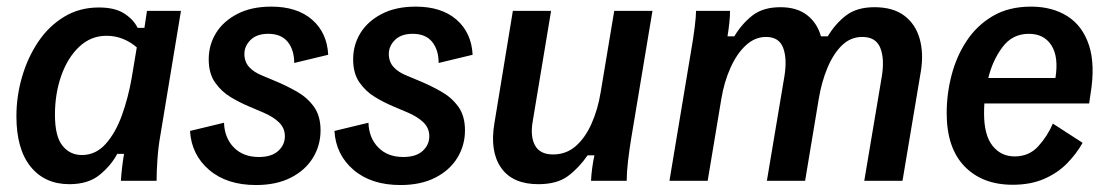

<svg xmlns="http://www.w3.org/2000/svg" viewBox="-20 -532 3261 565"><path d="M184.2 10Q111.7 10 70 -41.7Q28.3 -93.3 28.3 -190Q28.3 -249.2 45 -306.2Q61.7 -363.3 92.9 -409.6Q124.2 -455.8 169.2 -482.9Q214.2 -510 270.8 -510Q318.3 -510 345.8 -492.1Q373.3 -474.2 385 -450H405L412.5 -500H512.5L451.7 -132.5Q445.8 -100 443.3 -63.3Q440.8 -26.7 440.8 0H335.8Q336.7 -16.7 339.2 -38.3Q341.7 -60 345 -79.2H325Q307.5 -45.8 273.8 -17.9Q240 10 184.2 10ZM220.8 -75.8Q261.7 -75.8 290.8 -108.3Q320 -140.8 338.8 -192.9Q357.5 -245 367.5 -302.5L382.5 -392.5Q365.8 -407.5 342.9 -417.1Q320 -426.7 293.3 -426.7Q247.5 -426.7 213.3 -394.6Q179.2 -362.5 160.4 -309.6Q141.7 -256.7 141.7 -194.2Q141.7 -130.8 163.8 -103.3Q185.8 -75.8 220.8 -75.8Z M733.3 12.5Q647.5 12.5 595.4 -32.1Q543.3 -76.7 539.2 -146.7L639.2 -170.8Q640.8 -125.8 668.3 -97.9Q695.8 -70 741.7 -70Q779.2 -70 798.8 -87.9Q818.3 -105.8 818.3 -130.8Q818.3 -155 801.2 -171.7Q784.2 -188.3 755 -200.8L711.7 -219.2Q685.8 -230 658.8 -246.2Q631.7 -262.5 612.9 -289.2Q594.2 -315.8 594.2 -357.5Q594.2 -400 615.8 -435Q637.5 -470 678.8 -491.2Q720 -512.5 778.3 -512.5Q854.2 -512.5 898.3 -474.2Q942.5 -435.8 945.8 -370.8L845.8 -346.7Q845.8 -385 826.7 -408.8Q807.5 -432.5 769.2 -432.5Q735.8 -432.5 717.5 -414.6Q699.2 -396.7 699.2 -373.3Q699.2 -350 713.3 -334.6Q727.5 -319.2 750.8 -310L792.5 -292.5Q824.2 -279.2 854.2 -262.1Q884.2 -245 903.8 -217.9Q923.3 -190.8 923.3 -148.3Q923.3 -104.2 900.8 -67.5Q878.3 -30.8 835.8 -9.2Q793.3 12.5 733.3 12.5Z M1158.3 12.5Q1072.5 12.5 1020.4 -32.1Q968.3 -76.7 964.2 -146.7L1064.2 -170.8Q1065.8 -125.8 1093.3 -97.9Q1120.8 -70 1166.7 -70Q1204.2 -70 1223.8 -87.9Q1243.3 -105.8 1243.3 -130.8Q1243.3 -155 1226.2 -171.7Q1209.2 -188.3 1180 -200.8L1136.7 -219.2Q1110.8 -230 1083.8 -246.2Q1056.7 -262.5 1037.9 -289.2Q1019.2 -315.8 1019.2 -357.5Q1019.2 -400 1040.8 -435Q1062.5 -470 1103.8 -491.2Q1145 -512.5 1203.3 -512.5Q1279.2 -512.5 1323.3 -474.2Q1367.5 -435.8 1370.8 -370.8L1270.8 -346.7Q1270.8 -385 1251.7 -408.8Q1232.5 -432.5 1194.2 -432.5Q1160.8 -432.5 1142.5 -414.6Q1124.2 -396.7 1124.2 -373.3Q1124.2 -350 1138.3 -334.6Q1152.5 -319.2 1175.8 -310L1217.5 -292.5Q1249.2 -279.2 1279.2 -262.1Q1309.2 -245 1328.8 -217.9Q1348.3 -190.8 1348.3 -148.3Q1348.3 -104.2 1325.8 -67.5Q1303.3 -30.8 1260.8 -9.2Q1218.3 12.5 1158.3 12.5Z M1564.2 10Q1488.3 10 1454.6 -38.3Q1420.8 -86.7 1435 -170L1489.2 -500H1601.7L1547.5 -174.2Q1540 -130 1554.6 -103.8Q1569.2 -77.5 1607.5 -77.5Q1645.8 -77.5 1673.8 -101.7Q1701.7 -125.8 1720.4 -167.5Q1739.2 -209.2 1747.5 -260L1787.5 -500H1900L1837.5 -125Q1831.7 -89.2 1827.9 -56.7Q1824.2 -24.2 1824.2 0H1719.2Q1720 -16.7 1722.5 -36.2Q1725 -55.8 1729.2 -75H1709.2Q1683.3 -37.5 1651.2 -13.8Q1619.2 10 1564.2 10Z M1950 0 2013.3 -380Q2020 -417.5 2024.2 -451.2Q2028.3 -485 2028.3 -500H2128.3Q2128.3 -483.3 2126.2 -464.6Q2124.2 -445.8 2120.8 -425H2140.8Q2163.3 -462.5 2194.6 -486.7Q2225.8 -510.8 2276.7 -510.8Q2325 -510.8 2355 -487.5Q2385 -464.2 2395.8 -425H2415.8Q2438.3 -462.5 2470 -486.7Q2501.7 -510.8 2553.3 -510.8Q2608.3 -510.8 2641.2 -485.8Q2674.2 -460.8 2686.2 -418.3Q2698.3 -375.8 2690 -323.3L2635.8 0H2523.3L2575 -307.5Q2583.3 -359.2 2570.4 -391.2Q2557.5 -423.3 2517.5 -423.3Q2483.3 -423.3 2457.9 -398.8Q2432.5 -374.2 2415 -332.5Q2397.5 -290.8 2389.2 -240L2349.2 0H2236.7L2288.3 -307.5Q2296.7 -359.2 2284.6 -391.2Q2272.5 -423.3 2234.2 -423.3Q2201.7 -423.3 2175 -398.8Q2148.3 -374.2 2129.6 -332.5Q2110.8 -290.8 2102.5 -240L2062.5 0Z M2960 11.7Q2870.8 11.7 2818.3 -42.5Q2765.8 -96.7 2765.8 -199.2Q2765.8 -255.8 2780.4 -311.7Q2795 -367.5 2825.4 -412.9Q2855.8 -458.3 2902.5 -485.4Q2949.2 -512.5 3014.2 -512.5Q3076.7 -512.5 3121.2 -484.2Q3165.8 -455.8 3184.6 -398.8Q3203.3 -341.7 3189.2 -255.8L3185 -227.5H2876.7Q2875.8 -212.5 2875.8 -198.3Q2875.8 -134.2 2900.8 -102.9Q2925.8 -71.7 2965.8 -71.7Q3008.3 -71.7 3035.4 -101.7Q3062.5 -131.7 3078.3 -168.3L3165.8 -111.7Q3147.5 -79.2 3119.6 -50.8Q3091.7 -22.5 3052.1 -5.4Q3012.5 11.7 2960 11.7ZM3007.5 -432.5Q2959.2 -432.5 2930 -393.3Q2900.8 -354.2 2888.3 -302.5H3085.8Q3095.8 -364.2 3074.2 -398.3Q3052.5 -432.5 3007.5 -432.5Z"/></svg>

Font: Familjen Grotesk Medium
Style: Italic
Weight: 500
Italic angle: -9.46201°
Designer: Anders Wikstroem, Jonas Baeckman, Matilda Gysing, Kristian Moeller
Foundry: Familjen STHLM AB
Version: Version 2.002; ttfautohint (v1.8.4.7-5d5b)